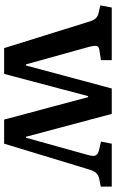

<svg xmlns="http://www.w3.org/2000/svg" viewBox="160 -708 549 908"><g transform="rotate(90 434.0 -254.5)"><path d="M208 0 85 -395Q80 -413 74.5 -423Q69 -433 61.5 -438.5Q54 -444 41 -447L6 -455L16 -509H265V-458L220 -451Q202 -449 198.5 -439.5Q195 -430 202 -402L285 -103H290L399 -509H519L627 -104H632L713 -395Q721 -422 715.5 -433Q710 -444 690 -449L650 -458L660 -509H863V-457L827 -450Q808 -446 798 -435Q788 -424 779 -392L660 0H546L440 -397H435L330 0Z"/></g></svg>

Font: Literata 18pt Medium
Style: Regular
Weight: 500
Designer: Latin by Veronika Burian and Jose Scaglione. Greek by Irene Vlachou. Cyrillic by Vera Evstafieva.
Foundry: TypeTogether
Version: Version 3.103;gftools[0.9.29]